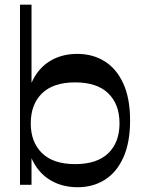

<svg xmlns="http://www.w3.org/2000/svg" viewBox="-20 -792 613 823"><path d="M312.9 10.5Q248.6 10.5 199.1 -17.8Q149.6 -46.1 121.2 -100.9Q92.8 -155.7 92.8 -236.1V-313.8Q92.8 -394.1 120.7 -448.9Q148.6 -503.8 197.7 -532.4Q246.8 -561 311.1 -561Q378.1 -561 429.1 -528.9Q480.1 -496.8 508.8 -433.3Q537.6 -369.9 537.6 -275.3Q537.6 -181.3 509 -117.5Q480.4 -53.7 429.7 -21.6Q378.9 10.5 312.9 10.5ZM65.7 0V-772H115.1V-399.7L111.9 -372.6V-167.4L115.1 -132V0ZM302 -88.5Q395.7 -88.5 444 -135.1Q492.3 -181.7 492.3 -263.2Q492.3 -345 444 -392Q395.7 -438.9 302 -438.9Q208.6 -438.9 160.3 -392Q111.9 -345 111.9 -263.2Q111.9 -182.4 160.4 -135.4Q208.9 -88.5 302 -88.5Z"/></svg>

Font: Savate ExtraLight
Style: Regular
Weight: 200
Designer: Max Esnée
Foundry: Plomb Type
Version: Version 2.000